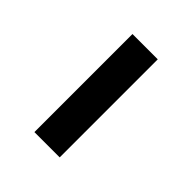

<svg xmlns="http://www.w3.org/2000/svg" viewBox="9 -574 430 430"><g transform="rotate(-45 224.0 -359.0)"><path d="M69.3 -319.3V-399.4H379.9V-319.3Z"/></g></svg>

Font: Min Sans Medium
Style: Regular
Weight: 500
Designer: Jinseong-Kim, NotoSansCJK, Nunito
Foundry: Jinseong-Kim
Version: Version 1.400;Glyphs 3.1.2 (3151)